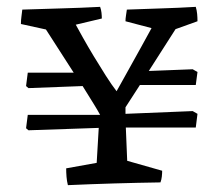

<svg xmlns="http://www.w3.org/2000/svg" viewBox="-20 -532 637 560"><path d="M178 8Q175 -4 174 -16.5Q173 -29 173 -41L262 -57L268 -159L63 -152L56 -158L61 -197H272Q265 -210 254.5 -227Q244 -244 221 -281L63 -275L56 -281L61 -320H195Q165 -367 114 -446L41 -462Q41 -473 42.5 -483.5Q44 -494 45 -504Q102 -506 158.5 -507.5Q215 -509 272 -512Q275 -504 276 -495Q277 -486 277 -478L201 -460Q208 -447 222 -422Q236 -397 253.5 -368Q271 -339 288.5 -311.5Q306 -284 320 -266L324 -273Q335 -293 353.5 -326Q372 -359 391 -393.5Q410 -428 422 -450L346 -470Q346 -478 347.5 -487Q349 -496 350 -504Q400 -506 450.5 -507.5Q501 -509 551 -512Q554 -502 555 -491.5Q556 -481 556 -470L492 -447L414 -325L542 -330L556 -322L551 -284H388L346 -219V-200L542 -208L556 -200L551 -160H347L351 -63L453 -34Q453 -26 452 -17Q451 -8 448 0Q381 1 313.5 3Q246 5 178 8Z"/></svg>

Font: Labrada
Style: Regular
Weight: 400
Designer: Mercedes Jáuregui
Foundry: Omnibus-Type Team
Version: Version 1.000; ttfautohint (v1.8.4.7-5d5b)